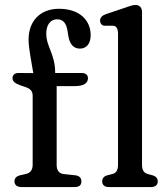

<svg xmlns="http://www.w3.org/2000/svg" viewBox="-20 -756 680 776"><path d="M554 -707.5C554 -725 544 -736 527.5 -736C514.5 -736 500 -729.5 481.5 -723.5L408.5 -699C392.5 -693.5 384.5 -684.5 384.5 -673C384.5 -662 391 -652 403.5 -652H436.5C450 -652 457 -640.5 457 -619.5V-89.5C457 -66.5 448 -56 433.5 -52.5L414 -47.5C400 -44 393 -35 393 -23C393 -8 403 0 420.5 0H590C607.5 0 617.5 -8 617.5 -23C617.5 -35 610.5 -43.5 596.5 -47.5L578 -52.5C563 -56.5 554 -66.5 554 -89.5ZM281.5 0C300 0 309 -7.5 309 -23C309 -36 301.5 -45.5 284.5 -47.5L238 -52.5C218.5 -54.5 209 -67.5 209 -89.5V-408H283C320.5 -408 335.5 -421.5 335.5 -439.5C335.5 -454 326 -461 309.5 -461H203V-462.5C203 -538 167 -566 167 -620.5C167 -655.5 184 -678 210.5 -678C235.5 -678 248 -662 253 -631L256 -611.5C261 -580 275.5 -559.5 303 -559.5C328.5 -559.5 346.5 -578.5 346.5 -614C346.5 -673.5 302 -720.5 218.5 -720.5C141.5 -720.5 95.5 -670 95.5 -596C95.5 -575 99.5 -550 102.5 -531L114.5 -460.5L53.5 -461C39 -461 30.5 -452 30.5 -440C30.5 -426.5 42 -418 65.5 -410L82 -404.5C104.5 -397 112 -387 112 -368.5V-90C112 -68 101.5 -56.5 83.5 -52.5L63 -48C47 -44.5 38.5 -36.5 38.5 -22.5C38.5 -8.5 49.5 0 66 0Z"/></svg>

Font: dr Title
Style: Regular
Weight: 400
Version: Version 1.000;hotconv 1.0.109;makeotfexe 2.5.65596